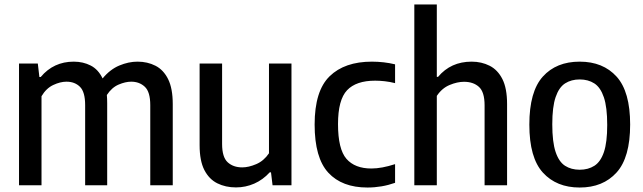

<svg xmlns="http://www.w3.org/2000/svg" viewBox="-20 -828 2875 858"><path d="M65 0V-544H149L156 -484H162Q219.5 -552.5 309.5 -552.5Q351.5 -552.5 385.2 -535.2Q419 -518 438.5 -477.5Q472 -518 513.2 -535.2Q554.5 -552.5 594.5 -552.5Q639 -552.5 674.8 -534.2Q710.5 -516 731.2 -474.5Q752 -433 752 -362.5V0H651.5V-358Q651.5 -417.5 627.2 -440.2Q603 -463 566 -463Q540.5 -463 510 -450Q479.5 -437 457.5 -403.5Q459 -386 459 -366.5V0H360.5V-358Q360.5 -417.5 337.2 -440.2Q314 -463 277 -463Q249.5 -463 218 -448.2Q186.5 -433.5 165.5 -398V0Z M1034.5 9.5Q988 9.5 951.2 -8.8Q914.5 -27 893.2 -68.2Q872 -109.5 872 -179.5V-544H972.5V-185Q972.5 -125.5 997.5 -102.8Q1022.5 -80 1062.5 -80Q1091 -80 1125 -94.5Q1159 -109 1182 -143V-544H1282.5V0H1198L1191 -58H1185.5Q1155 -24.5 1116.2 -7.5Q1077.5 9.5 1034.5 9.5Z M1622 10Q1508.5 10 1447.2 -56.2Q1386 -122.5 1386 -271.5Q1386 -422 1453 -487.2Q1520 -552.5 1642 -552.5Q1668.5 -552.5 1694.8 -549.5Q1721 -546.5 1745.5 -540.5V-456.5Q1722 -462.5 1699.2 -465Q1676.5 -467.5 1656.5 -467.5Q1571.5 -467.5 1531 -424.8Q1490.5 -382 1490.5 -273.5Q1490.5 -161.5 1528.2 -118.2Q1566 -75 1639.5 -75Q1685.5 -75 1745.5 -94.5V-11Q1686 10 1622 10Z M1831.5 0V-808H1932V-484.5H1937.5Q1994.5 -552.5 2087.5 -552.5Q2132 -552.5 2168 -534.2Q2204 -516 2225 -474.8Q2246 -433.5 2246 -363V0H2145.5V-357.5Q2145.5 -417 2120.2 -439.8Q2095 -462.5 2053.5 -462.5Q2023.5 -462.5 1989.2 -448.2Q1955 -434 1932 -399.5V0Z M2570.5 10Q2467 10 2406.2 -56.5Q2345.5 -123 2345.5 -271Q2345.5 -419 2405.8 -485.8Q2466 -552.5 2570.5 -552.5Q2675 -552.5 2735.5 -485.5Q2796 -418.5 2796 -271.5Q2796 -124 2735.2 -57Q2674.5 10 2570.5 10ZM2570.5 -69.5Q2608.5 -69.5 2636.2 -87.2Q2664 -105 2678.8 -148.5Q2693.5 -192 2693.5 -269.5Q2693.5 -349 2678.5 -393.2Q2663.5 -437.5 2636 -455.2Q2608.5 -473 2570.5 -473Q2533 -473 2505.5 -455.5Q2478 -438 2463 -394.2Q2448 -350.5 2448 -272.5Q2448 -193.5 2462.8 -149.2Q2477.5 -105 2505 -87.2Q2532.5 -69.5 2570.5 -69.5Z"/></svg>

Font: Encode Sans SemiCondensed SemiCondensed Medium
Style: Regular
Weight: 500
Width: 4
Designer: Multiple Designers
Foundry: Impallari Type
Version: Version 3.000; ttfautohint (v1.8.3) -l 8 -r 50 -G 200 -x 14 